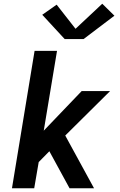

<svg xmlns="http://www.w3.org/2000/svg" viewBox="-20 -1007 640 1027"><path d="M44 0 165 -735H285L214 -308L417 -520H569L329 -282L483 0H352L244 -198L187 -140L163 0ZM326 -798 206 -928 283 -982 384 -853 527 -987 592 -923 427 -798Z"/></svg>

Font: Iosevka SS04 Extended Oblique
Style: Bold
Weight: 700
Width: 7
Italic angle: -9°
Monospace: yes
Designer: Belleve Invis
Foundry: Belleve Invis
Version: Version 19.0.0; ttfautohint (v1.8.4)